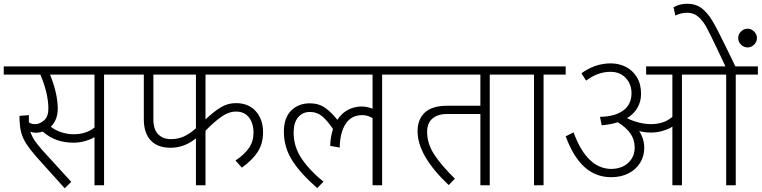

<svg xmlns="http://www.w3.org/2000/svg" viewBox="-40 -988 4062 1024"><path d="M633 -590H515V0H464V-257Q448 -246 416.5 -236.5Q385 -227 353 -227Q304 -227 264 -241Q224 -255 188 -286Q168 -280 151 -280Q136 -280 122 -286Q129 -263 143.5 -240.5Q158 -218 186 -187L340 -18L305 16L161 -144Q120 -190 99.5 -222.5Q79 -255 71.5 -287.5Q64 -320 64 -370L114 -374V-336Q125 -326 147 -326Q172 -326 195 -346Q218 -366 218 -409Q218 -451 206 -499.5Q194 -548 175 -590H-20V-634H633ZM464 -590H227Q268 -488 268 -408Q268 -349 231 -312Q255 -293 287.5 -282.5Q320 -272 353 -272Q420 -272 464 -308Z M1056 -351Q1099 -392 1136.5 -415Q1174 -438 1218 -438Q1286 -438 1324.5 -394.5Q1363 -351 1363 -283Q1363 -222 1334.5 -178Q1306 -134 1250 -94L1216 -132Q1264 -164 1288 -199Q1312 -234 1312 -280Q1312 -331 1287.5 -362Q1263 -393 1219 -393Q1181 -393 1142.5 -366.5Q1104 -340 1056 -291V0H1005V-250Q943 -200 870 -200Q800 -200 763.5 -239.5Q727 -279 727 -352V-590H611V-634H1418V-590H1056ZM1005 -590H778V-351Q778 -299 803 -272.5Q828 -246 871 -246Q910 -246 941.5 -260.5Q973 -275 1005 -304Z M2116 -590H1998V0H1947V-358Q1921 -374 1892 -374Q1834 -374 1803.5 -327.5Q1773 -281 1772 -201L1721 -210Q1722 -256 1736 -300Q1705 -346 1677.5 -368.5Q1650 -391 1613 -391Q1574 -391 1550 -362.5Q1526 -334 1526 -280Q1526 -206 1568.5 -142.5Q1611 -79 1685 -19L1652 15Q1566 -59 1520 -130Q1474 -201 1474 -286Q1474 -359 1512.5 -398Q1551 -437 1613 -437Q1660 -437 1694.5 -412.5Q1729 -388 1759 -349Q1782 -384 1815.5 -402Q1849 -420 1889 -420Q1918 -420 1947 -408V-590H1398V-634H2116Z M2690 -590H2572V0H2522V-380H2346Q2294 -380 2266 -355.5Q2238 -331 2238 -285Q2238 -222 2275.5 -164.5Q2313 -107 2386 -35L2353 -1Q2187 -158 2187 -288Q2187 -351 2225.5 -387.5Q2264 -424 2345 -424H2522V-590H2096V-634H2690Z M2977 -590H2859V0H2808V-590H2670V-634H2977Z M4002 -590H3884V0H3833V-590H3597V0H3546V-313Q3532 -302 3499 -291.5Q3466 -281 3432 -281Q3399 -281 3369 -289Q3396 -247 3396 -200Q3396 -155 3374 -119.5Q3352 -84 3312 -63.5Q3272 -43 3220 -43Q3137 -43 3077 -97.5Q3017 -152 2977 -261L3019 -282Q3090 -88 3220 -87Q3277 -88 3311 -120Q3345 -152 3345 -202Q3345 -243 3322.5 -275.5Q3300 -308 3255 -336Q3213 -323 3169 -320L3160 -365Q3238 -366 3283 -398Q3328 -430 3328 -491Q3328 -540 3297 -572.5Q3266 -605 3216 -605Q3148 -605 3086 -558L3061 -597Q3091 -620 3131.5 -635Q3172 -650 3218 -650Q3261 -650 3297.5 -631.5Q3334 -613 3356.5 -576.5Q3379 -540 3379 -488Q3379 -447 3360 -413.5Q3341 -380 3304 -358Q3328 -345 3363.5 -335.5Q3399 -326 3432 -326Q3502 -326 3546 -365V-590H3406V-634H3829L3786 -725Q3748 -805 3729 -840.5Q3710 -876 3685 -898Q3660 -920 3626 -920Q3591 -920 3562 -905L3552 -949Q3584 -968 3625 -968Q3670 -968 3701.5 -944.5Q3733 -921 3759.5 -876.5Q3786 -832 3830 -741L3882 -634H4002Z M3947 -835Q3967 -835 3982 -820Q3997 -805 3997 -785Q3997 -765 3982 -750Q3967 -735 3947 -735Q3927 -735 3912 -750Q3897 -765 3897 -785Q3897 -805 3912 -820Q3927 -835 3947 -835Z"/></svg>

Font: Martel Sans ExtraLight
Style: Regular
Weight: 275
Designer: Dan Reynolds and Mathieu Réguer
Foundry: Dan Reynolds and Mathieu Réguer
Version: Version 1.002; ttfautohint (v1.1) -l 5 -r 5 -G 72 -x 0 -D la